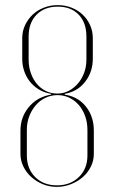

<svg xmlns="http://www.w3.org/2000/svg" viewBox="-20 -725 447 751"><path d="M170 -353 180 -355V-358L170 -360Q148 -365 129 -377Q110 -389 96 -407Q82 -425 74.5 -447.5Q67 -470 67 -495V-576Q67 -603 78 -626.5Q89 -650 107.5 -667.5Q126 -685 151.5 -695Q177 -705 206 -705Q235 -705 260 -695Q285 -685 303.5 -667.5Q322 -650 332.5 -626.5Q343 -603 343 -576V-495Q343 -446 315.5 -408.5Q288 -371 243 -360L233 -358V-355L243 -353Q290 -343 318.5 -305Q347 -267 347 -214V-123Q347 -97 335.5 -73.5Q324 -50 304 -32.5Q284 -15 257.5 -4.5Q231 6 202 6Q173 6 147.5 -4.5Q122 -15 102.5 -32.5Q83 -50 71.5 -73.5Q60 -97 60 -123V-214Q60 -265 90.5 -303.5Q121 -342 170 -353ZM204 -359Q228 -359 248.5 -369.5Q269 -380 284.5 -398Q300 -416 309 -440Q318 -464 318 -492V-582Q318 -636 288 -667.5Q258 -699 206 -699Q154 -699 123 -667.5Q92 -636 92 -582V-492Q92 -464 100.5 -439.5Q109 -415 124 -397Q139 -379 159.5 -369Q180 -359 204 -359ZM203 0Q255 0 288.5 -32.5Q322 -65 322 -117V-217Q322 -246 313 -271Q304 -296 288.5 -314Q273 -332 251.5 -342.5Q230 -353 205 -353Q180 -353 158 -342.5Q136 -332 120 -313.5Q104 -295 94.5 -270.5Q85 -246 85 -217V-117Q85 -65 117.5 -32.5Q150 0 203 0Z"/></svg>

Font: Moniqa Thin Display
Style: Regular
Weight: 100
Designer: Rajesh Rajput
Foundry: Rajesh Rajput
Version: Version 1.000